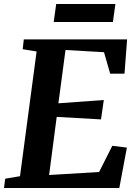

<svg xmlns="http://www.w3.org/2000/svg" viewBox="-26 -940 691 960"><path d="M-6 0 0 -46.5 74 -59 157 -682.5 87.5 -694 93 -743H609.5L596.5 -571.5H525L494 -679L301.5 -690L266 -423.5L493 -440L479 -343L257.5 -355.5L219.5 -65L469.5 -80L535.5 -211L608.5 -202L570.5 0ZM255 -920H551L538.5 -830H242.5Z"/></svg>

Font: Merriweather 20pt
Style: Bold Italic
Weight: 700
Italic angle: -7.8°
Version: Version 2.101